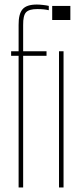

<svg xmlns="http://www.w3.org/2000/svg" viewBox="-20 -826 360 846"><path d="M62 0V-580H29V-600H62V-716Q61.5 -764 79.2 -785Q97 -806 142 -806Q153.5 -806 169.5 -804.2Q185.5 -802.5 195 -800V-781Q184.5 -783.5 172.2 -784.8Q160 -786 144 -786Q108 -786 94.8 -771.8Q81.5 -757.5 82 -716V-600H185V-580H82V0ZM210 -738V-800H290V-738ZM240 0V-600H260V0Z"/></svg>

Font: Big Shoulders Display SC Thin
Style: Regular
Weight: 100
Designer: Patric King
Foundry: XO Type Co
Version: Version 2.002